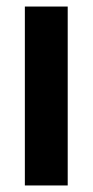

<svg xmlns="http://www.w3.org/2000/svg" viewBox="-20 -567 284 587"><path d="M187 0V-547H56V0Z"/></svg>

Font: Noto Sans Lao Looped ExtraCondensed
Style: Bold
Weight: 700
Width: 2
Designer: Mark Frömberg, Ben Mitchell
Foundry: The Fontpad Ltd
Version: Version 1.002